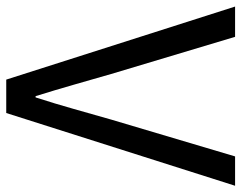

<svg xmlns="http://www.w3.org/2000/svg" viewBox="-99 -674 773 615"><g transform="rotate(90 287.5 -366.5)"><path d="M235 0H342L575 -733H481L363 -336C338 -250 320 -180 292 -94H288C261 -180 242 -250 217 -336L98 -733H1Z"/></g></svg>

Font: Source Han Sans KR
Style: Regular
Weight: 400
Designer: Ryoko NISHIZUKA 西塚涼子 (kana, bopomofo & ideographs); Paul D. Hunt (Latin, Greek & Cyrillic); Sandoll Communications 산돌커뮤니
Foundry: Adobe
Version: Version 2.004;hotconv 1.0.118;makeotfexe 2.5.65603